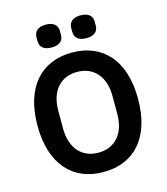

<svg xmlns="http://www.w3.org/2000/svg" viewBox="-131 -1008 975 1121"><g transform="rotate(-15 356.0 -447.5)"><path d="M251 -769C303 -769 322 -794 322 -827V-848C322 -881 303 -907 251 -907C199 -907 180 -881 180 -848V-827C180 -794 199 -769 251 -769ZM461 -769C513 -769 532 -794 532 -827V-848C532 -881 513 -907 461 -907C409 -907 390 -881 390 -848V-827C390 -794 409 -769 461 -769ZM356 12C540 12 660 -113 660 -349C660 -585 540 -710 356 -710C173 -710 52 -585 52 -349C52 -113 173 12 356 12ZM356 -105C256 -105 192 -176 192 -295V-403C192 -522 256 -593 356 -593C456 -593 520 -522 520 -403V-295C520 -176 456 -105 356 -105Z"/></g></svg>

Font: Braiins Sans SemiBold
Style: Regular
Weight: 600
Designer: Mike Abbink, Paul van der Laan, Pieter van Rosmalen, Jiri Chlebus, Lubos Buracinsky
Foundry: Bold Monday, Sudetype
Version: Version 1.000;hotconv 1.0.109;makeotfexe 2.5.65596